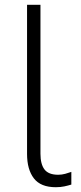

<svg xmlns="http://www.w3.org/2000/svg" viewBox="-20 -770 339 802"><path d="M93 -750H149V-128Q149 -84 166 -62Q183 -40 223 -40Q238 -40 252.5 -44Q267 -48 278 -52V1Q265 5 249 8.5Q233 12 213 12Q150 12 121.5 -25Q93 -62 93 -127Z"/></svg>

Font: Unbounded ExtraLight
Style: Regular
Weight: 250
Designer: Luke Prowse, Jean-Baptiste Morizot, Fátima Lázaro, Florian Runge
Foundry: NaN
Version: Version 1.701;gftools[0.9.28.dev5+ged2979d]